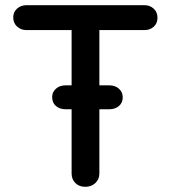

<svg xmlns="http://www.w3.org/2000/svg" viewBox="-20 -720 659 740"><path d="M232 -299Q210 -299 195.5 -311.5Q181 -324 181 -346Q181 -365 195.5 -378Q210 -391 232 -391H402Q424 -391 438.5 -378Q453 -365 453 -345Q453 -324 438.5 -311.5Q424 -299 402 -299ZM309 0Q285 0 270.5 -14.5Q256 -29 256 -51V-650H363V-51Q363 -29 347.5 -14.5Q332 0 309 0ZM82 -604Q61 -604 46 -617.5Q31 -631 31 -653Q31 -674 46 -687Q61 -700 82 -700H537Q558 -700 572.5 -686.5Q587 -673 587 -652Q587 -630 572.5 -617Q558 -604 537 -604Z"/></svg>

Font: Quicksand SemiBold
Style: Regular
Weight: 600
Designer: Andrew Paglinawan
Foundry: Andrew Paglinawan
Version: Version 3.004